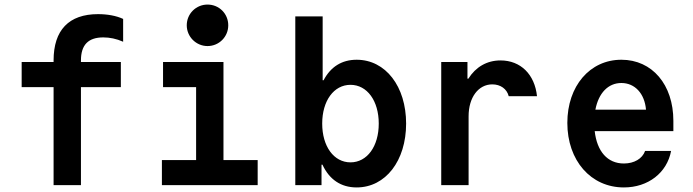

<svg xmlns="http://www.w3.org/2000/svg" viewBox="-20 -812 3040 842"><path d="M215 0H335V-430H510V-540H335V-547C335 -615 367 -648 433 -648C461 -648 491 -642 520 -629V-729C490 -743 451 -750 410 -750C282 -750 215 -680 215 -547V-540H75V-430H215Z M690 0H1110V-110H960V-540H695V-430H840V-110H690ZM799 -701C799 -651 840 -610 890 -610C941 -610 981 -651 981 -701C981 -752 941 -792 890 -792C840 -792 799 -752 799 -701Z M1275 0H1390V-90H1394C1424 -25 1475 10 1544 10C1671 10 1761 -107 1761 -270C1761 -433 1671 -550 1544 -550C1479 -550 1430 -519 1399 -460H1395V-740H1275ZM1517 -100C1444 -100 1393 -170 1393 -270C1393 -370 1444 -440 1517 -440C1590 -440 1641 -370 1641 -270C1641 -170 1590 -100 1517 -100Z M2035 0V-302C2035 -385 2078 -442 2139 -442C2175 -442 2203 -422 2211 -390H2335C2325 -486 2263 -547 2175 -547C2115 -547 2066 -518 2034 -467H2030V-540H1915V0Z M2588 -237H2933V-282C2933 -441 2840 -550 2705 -550C2567 -550 2468 -435 2468 -273C2468 -108 2571 10 2716 10C2822 10 2905 -54 2923 -150H2809C2797 -116 2761 -95 2716 -95C2644 -95 2598 -148 2588 -237ZM2705 -448C2764 -448 2807 -402 2813 -331H2591C2605 -404 2647 -448 2705 -448Z"/></svg>

Font: CommitMono
Style: Bold
Weight: 700
Monospace: yes
Designer: Eigil Nikolajsen
Foundry: Eigil Nikolajsen
Version: Version 1.143